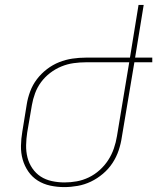

<svg xmlns="http://www.w3.org/2000/svg" viewBox="-20 -755 641 783"><path d="M242 8Q213 8 185 2Q157 -4 134 -18.5Q111 -33 95.5 -55.5Q80 -78 72.5 -104.5Q65 -131 65.5 -160Q66 -189 71 -218L89 -329Q93 -355 103 -382Q113 -409 130.5 -432Q148 -455 171.5 -473Q195 -491 221.5 -501.5Q248 -512 275.5 -516Q303 -520 330 -520H510L545 -735H566L531 -520H601V-501H528L477 -197Q473 -169 464 -142Q455 -115 439 -90.5Q423 -66 400 -46.5Q377 -27 351 -14.5Q325 -2 297 3Q269 8 242 8ZM243 -11Q268 -11 293 -15.5Q318 -20 342 -31.5Q366 -43 386.5 -61.5Q407 -80 421.5 -102.5Q436 -125 444.5 -150Q453 -175 457 -200L507 -501H330Q306 -501 280.5 -497.5Q255 -494 230.5 -484Q206 -474 184.5 -457.5Q163 -441 147.5 -420Q132 -399 123 -374.5Q114 -350 110 -326L91 -215Q87 -189 86.5 -163Q86 -137 92 -113Q98 -89 112 -68.5Q126 -48 146 -35Q166 -22 191.5 -16.5Q217 -11 243 -11Z"/></svg>

Font: Iosevka Thin Extended
Style: Italic
Weight: 100
Width: 7
Italic angle: -9°
Monospace: yes
Designer: Belleve Invis
Foundry: Belleve Invis
Version: Version 32.5.0; ttfautohint (v1.8.4)